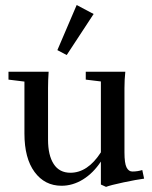

<svg xmlns="http://www.w3.org/2000/svg" viewBox="-20 -727 606 763"><path d="M245.1 -508.3 208 -527.8 284.7 -707 352.1 -671.4ZM224.6 11.2Q157.7 11.2 117.4 -43.5Q77.1 -98.1 77.1 -196.3V-402.8L13.7 -410.6V-441.9H173.3Q170.9 -407.7 170.9 -377V-171.9Q170.9 -109.9 193.4 -75.2Q215.8 -40.5 259.8 -40.5Q328.6 -40.5 380.9 -121.6V-403.3L320.8 -410.6V-441.9H478Q474.6 -410.2 474.6 -377V-121.6Q474.6 -78.1 482.9 -61.8Q491.2 -45.4 505.9 -45.4Q526.4 -45.4 545.4 -51.3L552.7 -17.1Q522.5 -13.2 470.7 -2.2Q418.9 8.8 401.4 15.6L380.9 6.3V-85Q350.6 -39.1 309.8 -13.9Q269 11.2 224.6 11.2Z"/></svg>

Font: Elstob 10pt Medium
Style: Regular
Weight: 500
Designer: Peter S. Baker
Version: Version 1.015